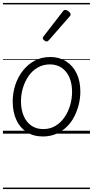

<svg xmlns="http://www.w3.org/2000/svg" viewBox="-20 -905 629 1300"><path d="M270 19Q207 19 161 -10.5Q115 -40 90.5 -93.5Q66 -147 66 -218Q66 -276 83.5 -329.5Q101 -383 134.5 -426Q168 -469 214.5 -494Q261 -519 321 -519Q382 -519 428 -489.5Q474 -460 499 -407.5Q524 -355 524 -286Q524 -240 513 -196Q502 -152 481.5 -113Q461 -74 430 -44.5Q399 -15 359 2Q319 19 270 19ZM273 -31Q319 -31 355 -52.5Q391 -74 416 -110Q441 -146 454.5 -191Q468 -236 468 -283Q468 -339 450 -380.5Q432 -422 398.5 -445.5Q365 -469 318 -469Q273 -469 236 -448Q199 -427 174 -391Q149 -355 135.5 -310.5Q122 -266 122 -219Q122 -164 140 -121Q158 -78 192 -54.5Q226 -31 273 -31ZM295 -624Q289 -624 279.5 -631.5Q270 -639 270 -647Q270 -650 271.5 -653Q273 -656 276 -660L405 -827Q409 -833 413 -835.5Q417 -838 423 -838Q429 -838 437.5 -833Q446 -828 452 -821Q458 -814 458 -808Q458 -803 456.5 -800Q455 -797 450 -792L311 -633Q303 -624 295 -624ZM0 365H589V375H0ZM0 -20H589V0H0ZM0 -505H589V-500H0ZM0 -885H589V-875H0Z"/></svg>

Font: Playwrite GB S Guides
Style: Italic
Weight: 400
Italic angle: -7.01216°
Designer: Veronika Burian, José Scaglione
Foundry: TypeTogether
Version: Version 1.002